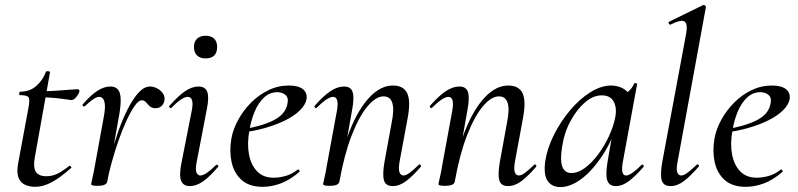

<svg xmlns="http://www.w3.org/2000/svg" viewBox="-20 -746 3236 779"><path d="M123 12Q102 12 83.5 4.5Q65 -3 56 -23Q47 -43 53 -80L95 -306Q102 -342 96 -351Q90 -360 61 -360Q57 -360 58 -367Q59 -374 62 -374Q101 -374 127.5 -397.5Q154 -421 166 -454Q167 -458 175.5 -457Q184 -456 183 -453L121 -106Q114 -67 125.5 -49Q137 -31 168 -31Q194 -31 216.5 -43Q239 -55 261 -73Q263 -75 267 -71Q271 -67 269 -65Q223 -24 188.5 -6Q154 12 123 12ZM269 -340Q267 -340 247.5 -343Q228 -346 201.5 -348.5Q175 -351 150 -351L152 -376Q180 -376 209.5 -378Q239 -380 262.5 -382Q286 -384 295 -384Q299 -384 301 -381Q303 -378 302 -374Q300 -366 290 -353Q280 -340 269 -340Z M415 -9 405 -10Q414 -57 428 -110Q442 -163 460 -213.5Q478 -264 499 -305Q520 -346 542.5 -370.5Q565 -395 589 -395Q603 -395 617.5 -387.5Q632 -380 641 -367Q650 -354 647 -338Q645 -325 635.5 -316Q626 -307 611 -307Q596 -307 587.5 -315Q579 -323 572.5 -331Q566 -339 555 -339Q542 -339 526 -316Q510 -293 493 -256Q476 -219 460.5 -174.5Q445 -130 433 -86.5Q421 -43 415 -9ZM376 8Q360 8 355 6Q350 4 350 1Q350 -2 355.5 -26Q361 -50 365 -74L401 -271Q407 -304 405.5 -321Q404 -338 398 -345.5Q392 -353 383 -353Q371 -353 355.5 -341.5Q340 -330 324 -315Q321 -312 317 -316Q313 -320 316 -323Q348 -360 375 -377.5Q402 -395 428 -395Q447 -395 457.5 -384Q468 -373 469.5 -347Q471 -321 463 -276L415 -9Q412 8 376 8Z M750 9Q723 9 714.5 -13.5Q706 -36 717 -89L758 -297Q769 -353 741 -353Q730 -353 713 -341.5Q696 -330 676 -309Q673 -305 668.5 -309.5Q664 -314 668 -317Q703 -357 731 -376Q759 -395 785 -395Q813 -395 821 -373Q829 -351 819 -302L778 -89Q772 -59 777 -46.5Q782 -34 793 -34Q804 -34 820.5 -45.5Q837 -57 856 -76Q860 -80 864 -75.5Q868 -71 864 -68Q832 -30 804.5 -10.5Q777 9 750 9ZM814 -509Q792 -509 779.5 -521Q767 -533 767 -556Q767 -577 779.5 -589Q792 -601 814 -601Q837 -601 849 -589Q861 -577 861 -556Q861 -509 814 -509Z M1046 12Q991 12 960 -16Q929 -44 919.5 -89Q910 -134 919 -185Q926 -223 947 -261Q968 -299 999 -330Q1030 -361 1069 -380Q1108 -399 1152 -399Q1190 -399 1208.5 -384.5Q1227 -370 1224 -345Q1220 -321 1196.5 -298Q1173 -275 1136 -257Q1099 -239 1053 -226Q1007 -213 959 -208L961 -221Q1036 -232 1087 -256.5Q1138 -281 1146 -324Q1152 -349 1138.5 -360.5Q1125 -372 1105 -372Q1075 -372 1052 -351Q1029 -330 1014 -295Q999 -260 992 -218Q982 -164 990 -120.5Q998 -77 1023 -51Q1048 -25 1090 -25Q1113 -25 1138.5 -32Q1164 -39 1188 -58Q1190 -60 1193.5 -56Q1197 -52 1195 -49Q1157 -16 1119.5 -2Q1082 12 1046 12Z M1573 9Q1545 9 1538 -14Q1531 -37 1540 -89L1569 -248Q1591 -355 1536 -355Q1505 -355 1471 -314.5Q1437 -274 1407 -197Q1377 -120 1357 -9L1343 -10Q1364 -127 1398.5 -214.5Q1433 -302 1478.5 -350.5Q1524 -399 1574 -399Q1617 -399 1632 -368Q1647 -337 1634 -267L1601 -89Q1596 -59 1601 -46.5Q1606 -34 1617 -34Q1628 -34 1643.5 -46Q1659 -58 1679 -77Q1682 -81 1686 -77Q1690 -73 1687 -69Q1655 -32 1628 -11.5Q1601 9 1573 9ZM1318 8Q1302 8 1296.5 6Q1291 4 1291 1Q1291 -2 1296.5 -25Q1302 -48 1306 -74L1347 -297Q1357 -353 1331 -353Q1320 -353 1303 -341.5Q1286 -330 1265 -309Q1262 -305 1258 -309.5Q1254 -314 1257 -317Q1292 -357 1320.5 -376Q1349 -395 1376 -395Q1403 -395 1410.5 -373Q1418 -351 1409 -302L1357 -9Q1354 8 1318 8Z M2041 9Q2013 9 2006 -14Q1999 -37 2008 -89L2037 -248Q2059 -355 2004 -355Q1973 -355 1939 -314.5Q1905 -274 1875 -197Q1845 -120 1825 -9L1811 -10Q1832 -127 1866.5 -214.5Q1901 -302 1946.5 -350.5Q1992 -399 2042 -399Q2085 -399 2100 -368Q2115 -337 2102 -267L2069 -89Q2064 -59 2069 -46.5Q2074 -34 2085 -34Q2096 -34 2111.5 -46Q2127 -58 2147 -77Q2150 -81 2154 -77Q2158 -73 2155 -69Q2123 -32 2096 -11.5Q2069 9 2041 9ZM1786 8Q1770 8 1764.5 6Q1759 4 1759 1Q1759 -2 1764.5 -25Q1770 -48 1774 -74L1815 -297Q1825 -353 1799 -353Q1788 -353 1771 -341.5Q1754 -330 1733 -309Q1730 -305 1726 -309.5Q1722 -314 1725 -317Q1760 -357 1788.5 -376Q1817 -395 1844 -395Q1871 -395 1878.5 -373Q1886 -351 1877 -302L1825 -9Q1822 8 1786 8Z M2253 13Q2220 13 2202.5 -11Q2185 -35 2192 -91Q2200 -144 2227 -198Q2254 -252 2292.5 -298Q2331 -344 2375 -371.5Q2419 -399 2459 -399Q2478 -399 2497 -392Q2516 -385 2529.5 -369.5Q2543 -354 2545 -328L2497 -357Q2511 -359 2528 -373.5Q2545 -388 2553 -407Q2555 -410 2560.5 -408.5Q2566 -407 2565 -405L2507 -89Q2497 -34 2520 -34Q2531 -34 2547.5 -46Q2564 -58 2583 -77Q2586 -80 2590 -76Q2594 -72 2591 -69Q2559 -32 2532 -11.5Q2505 9 2479 9Q2452 9 2444 -13.5Q2436 -36 2445 -89L2469 -229L2487 -246Q2460 -168 2420.5 -109.5Q2381 -51 2337.5 -19Q2294 13 2253 13ZM2298 -44Q2325 -44 2353 -64.5Q2381 -85 2406.5 -119Q2432 -153 2450.5 -193Q2469 -233 2476 -269Q2484 -309 2469.5 -334.5Q2455 -360 2420 -359Q2387 -359 2354 -331Q2321 -303 2295 -255.5Q2269 -208 2260 -147Q2252 -93 2262 -68.5Q2272 -44 2298 -44Z M2701 9Q2672 9 2665 -14Q2658 -37 2667 -89L2764 -610Q2771 -649 2757.5 -658.5Q2744 -668 2700 -646Q2696 -645 2693.5 -651Q2691 -657 2695 -658L2832 -725Q2837 -727 2841 -723Q2845 -719 2844 -717L2729 -89Q2723 -59 2728 -46.5Q2733 -34 2744 -34Q2755 -34 2770.5 -46Q2786 -58 2806 -77Q2810 -81 2814 -77Q2818 -73 2814 -69Q2782 -32 2755 -11.5Q2728 9 2701 9Z M3006 12Q2951 12 2920 -16Q2889 -44 2879.5 -89Q2870 -134 2879 -185Q2886 -223 2907 -261Q2928 -299 2959 -330Q2990 -361 3029 -380Q3068 -399 3112 -399Q3150 -399 3168.5 -384.5Q3187 -370 3184 -345Q3180 -321 3156.5 -298Q3133 -275 3096 -257Q3059 -239 3013 -226Q2967 -213 2919 -208L2921 -221Q2996 -232 3047 -256.5Q3098 -281 3106 -324Q3112 -349 3098.5 -360.5Q3085 -372 3065 -372Q3035 -372 3012 -351Q2989 -330 2974 -295Q2959 -260 2952 -218Q2942 -164 2950 -120.5Q2958 -77 2983 -51Q3008 -25 3050 -25Q3073 -25 3098.5 -32Q3124 -39 3148 -58Q3150 -60 3153.5 -56Q3157 -52 3155 -49Q3117 -16 3079.5 -2Q3042 12 3006 12Z"/></svg>

Font: Cormorant Garamond Light Medium
Style: Italic
Weight: 500
Italic angle: -10°
Version: Version 4.001